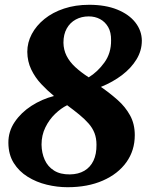

<svg xmlns="http://www.w3.org/2000/svg" viewBox="-20 -771 620 802"><path d="M262 11Q219 11 175.5 0.5Q132 -10 95.8 -32.5Q59.5 -55 37.5 -90Q15.5 -125 15 -174Q14.5 -221.5 41.2 -261.2Q68 -301 111.5 -329Q155 -357 205.5 -370Q177.5 -393 152 -420.2Q126.5 -447.5 110.5 -480.8Q94.5 -514 94 -554.5Q94 -593.5 112.8 -628.8Q131.5 -664 165.8 -691.8Q200 -719.5 247.5 -735.2Q295 -751 352.5 -751Q420.5 -751 469.8 -731Q519 -711 545.5 -677Q572 -643 572.5 -601.5Q572.5 -559.5 550.2 -523Q528 -486.5 489.5 -457.2Q451 -428 401.5 -408Q439 -382 471.2 -353.5Q503.5 -325 523.2 -289.2Q543 -253.5 543 -206.5Q543 -142.5 508 -93.5Q473 -44.5 409.8 -16.8Q346.5 11 262 11ZM350.5 -448Q387.5 -470.5 416 -509.8Q444.5 -549 444 -602.5Q444.5 -636 431.8 -658Q419 -680 398 -691.2Q377 -702.5 350.5 -702.5Q320.5 -702.5 296.5 -689.5Q272.5 -676.5 258.8 -652Q245 -627.5 245 -592.5Q245.5 -563 258 -538Q270.5 -513 294.2 -491Q318 -469 350.5 -448ZM272 -42.5Q307.5 -43 332.5 -57.8Q357.5 -72.5 370.5 -100Q383.5 -127.5 383 -166.5Q383 -193.5 374.8 -215Q366.5 -236.5 350.2 -255Q334 -273.5 311.5 -292Q289 -310.5 260.5 -331.5Q235 -319 210.2 -295.2Q185.5 -271.5 169.5 -238.8Q153.5 -206 153.5 -167Q154 -132 166.8 -103.5Q179.5 -75 205.8 -58.5Q232 -42 272 -42.5Z"/></svg>

Font: Merriweather 48pt Black
Style: Italic
Weight: 900
Italic angle: -7.8°
Version: Version 2.101